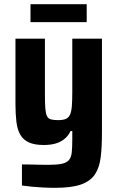

<svg xmlns="http://www.w3.org/2000/svg" viewBox="-20 -695 563 919"><path d="M244 204Q216 204 186.5 202.5Q157 201 131 198.5Q105 196 85 193V92Q109 92 130 92.5Q151 93 171 93.5Q191 94 210 94Q252 94 275.5 89Q299 84 310 71Q321 58 323.5 34Q326 10 326 -29V-68H318Q307 -45 288.5 -30Q270 -15 246 -8Q222 -1 190 -1Q145 -1 118 -13.5Q91 -26 77 -50.5Q63 -75 58.5 -112Q54 -149 54 -199V-510H195V-242Q195 -200 197 -175.5Q199 -151 205 -139Q211 -127 224 -123.5Q237 -120 258 -120Q282 -120 295.5 -126Q309 -132 315.5 -147Q322 -162 324 -188Q326 -214 326 -254V-510H468V-60Q468 8 462 57.5Q456 107 434.5 139.5Q413 172 368 188Q323 204 244 204ZM126 -589V-675H395V-589Z"/></svg>

Font: Saira SemiCondensed
Style: Bold
Weight: 700
Width: 4
Designer: Hector Gatti with collaboration of the Omnibus-Type team
Foundry: Omnibus-Type
Version: Version 1.101